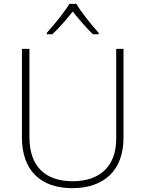

<svg xmlns="http://www.w3.org/2000/svg" viewBox="-20 -968 756 998"><path d="M377 -948H341C316 -906 260 -838 223 -797V-790H252C289 -824 329 -871 358 -908C388 -871 427 -824 463 -790H493V-797C456 -838 401 -906 377 -948ZM622 -252V-714H584V-246C584 -103 498 -26 358 -26C214 -26 133 -104 133 -255V-714H94V-254C94 -84 189 10 356 10C518 10 622 -80 622 -252Z"/></svg>

Font: Noto Sans Canadian Aboriginal ExtraLight
Style: Regular
Weight: 200
Designer: Monotype Design Team, Typotheque's Kevin King
Foundry: Monotype Imaging Inc.
Version: Version 2.004